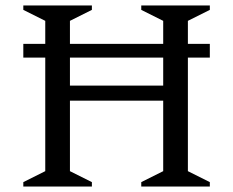

<svg xmlns="http://www.w3.org/2000/svg" viewBox="-20 -680 850 700"><path d="M65 0V-16L145 -56V-470H65V-520H145V-604L65 -644V-660H315V-644L235 -604V-520H575V-604L495 -644V-660H745V-644L665 -604V-520H745V-470H665V-56L745 -16V0H495V-16L575 -56V-313H235V-56L315 -16V0ZM235 -368H575V-470H235Z"/></svg>

Font: Spectral
Style: Regular
Weight: 400
Designer: Jean-Baptiste Levee
Foundry: Production Type
Version: Version 1.002